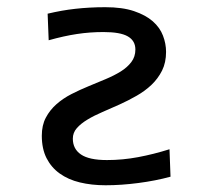

<svg xmlns="http://www.w3.org/2000/svg" viewBox="-20 -519 590 547"><path d="M99.1 -132.3C99.1 -107.6 103.6 -86.3 112.5 -68.6C121.5 -50.9 134 -36.2 150.1 -24.7C166.3 -13.1 185.4 -4.6 207.5 0.7C229.7 6.1 254.1 8.8 280.8 8.8C310.4 8.8 341.5 6.7 374 2.4C406.6 -1.8 437.2 -7.8 465.8 -15.6L462.9 -93.8C432.6 -84.3 402.8 -76.8 373.5 -71.3C344.2 -65.8 314.6 -63 284.7 -63C250.8 -63 226.2 -68.3 210.7 -78.9C195.2 -89.4 187.5 -104.5 187.5 -124C187.5 -135.4 191.3 -145.4 199 -154.1C206.6 -162.7 216.6 -170.7 229 -178.2C241.4 -185.7 255.5 -192.9 271.5 -199.7C287.4 -206.5 303.7 -213.7 320.3 -221.2C336.9 -228.7 353.2 -237 369.1 -246.1C385.1 -255.2 399.3 -265.6 411.6 -277.3C424 -289.1 434 -302.6 441.7 -317.9C449.3 -333.2 453.1 -350.9 453.1 -371.1C453.1 -386.7 450.2 -402.2 444.3 -417.5C438.5 -432.8 428.8 -446.4 415.3 -458.3C401.8 -470.1 384 -479.8 361.8 -487.3C339.7 -494.8 312.3 -498.5 279.8 -498.5C264.2 -498.5 249.3 -498.1 235.4 -497.3C221.4 -496.5 207.8 -495.4 194.6 -493.9C181.4 -492.4 168.4 -490.6 155.5 -488.3C142.7 -486 129.4 -483.2 115.7 -480L118.7 -404.3C147.6 -412.4 174.5 -418.4 199.2 -422.1C224 -425.9 249.2 -427.7 274.9 -427.7C306.8 -427.7 329.9 -423.6 344.2 -415.3C358.6 -407 365.7 -394.5 365.7 -377.9C365.7 -364.3 361.9 -352.4 354.2 -342.3C346.6 -332.2 336.5 -323.2 324 -315.4C311.4 -307.6 297.2 -300.4 281.2 -293.7C265.3 -287 249 -280.3 232.4 -273.4C215.8 -266.6 199.5 -259.1 183.6 -251C167.6 -242.8 153.4 -233.2 140.9 -222.2C128.3 -211.1 118.2 -198.3 110.6 -183.8C102.9 -169.4 99.1 -152.2 99.1 -132.3Z"/></svg>

Font: CodeNewRoman Nerd Font Mono
Style: Regular
Weight: 400
Monospace: yes
Designer: Sam Radian
Foundry: Code New Roman
Version: Version 2.00 November 29, 2014;Nerd Fonts 3.2.1